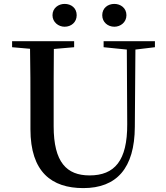

<svg xmlns="http://www.w3.org/2000/svg" viewBox="-20 -946 849 984"><path d="M311 -809C345 -809 373 -832 373 -868C373 -905 345 -926 311 -926C280 -926 249 -905 249 -868C249 -832 280 -809 311 -809ZM566 -809C598 -809 628 -832 628 -868C628 -905 598 -926 566 -926C533 -926 504 -905 504 -868C504 -832 533 -809 566 -809ZM511 -704 630 -692 632 -310C633 -122 567 -47 439 -47C322 -47 255 -114 255 -299V-397C255 -497 255 -597 256 -695L360 -704V-735H42V-704L134 -696C136 -596 136 -496 136 -397V-284C136 -64 245 18 407 18C577 18 670 -83 671 -296L674 -692L774 -704V-735H511Z"/></svg>

Font: Noto Serif CJK KR SemiBold
Style: Regular
Weight: 600
Designer: Ryoko NISHIZUKA 西塚涼子 (kana & ideographs); Frank Grießhammer (Latin, Greek & Cyrillic); Wenlong ZHANG 张文龙 (bopomofo); San
Foundry: Adobe
Version: Version 2.001;hotconv 1.1.0;makeotfexe 2.6.0